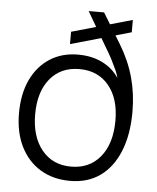

<svg xmlns="http://www.w3.org/2000/svg" viewBox="-52 -749 658 806"><g transform="rotate(5 277.0 -346.5)"><path d="M273 12Q201 12 147.5 -20.5Q94 -53 64.5 -112.5Q35 -172 35 -253Q35 -334 63 -393.5Q91 -453 142 -486Q193 -519 261 -519Q320 -519 364.5 -496.5Q409 -474 434 -435Q430 -451 422 -469Q414 -487 402 -510.5Q390 -534 372 -563L289 -705H354L432 -577Q471 -513 490 -444.5Q509 -376 509 -300Q509 -203 480.5 -133Q452 -63 399.5 -25.5Q347 12 273 12ZM272 -48Q350 -48 395.5 -104Q441 -160 441 -257Q441 -350 395.5 -404.5Q350 -459 272 -459Q194 -459 148.5 -404Q103 -349 103 -254Q103 -160 148.5 -104Q194 -48 272 -48ZM223 -560V-612L477 -684V-632Z"/></g></svg>

Font: TikTok Sans Light
Style: Regular
Weight: 300
Version: Version 4.000